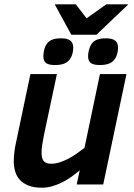

<svg xmlns="http://www.w3.org/2000/svg" viewBox="-20 -856 622 891"><path d="M244.1 -512.2 184.1 -230Q178.7 -203.6 175.8 -183.3Q172.9 -163.1 172.9 -147.9Q172.9 -118.7 183.8 -107.4Q194.8 -96.2 216.8 -96.2Q235.8 -96.2 255.6 -102.3Q275.4 -108.4 295.4 -118.7Q315.4 -128.9 334.7 -142.3Q354 -155.8 372.1 -169.9L443.8 -512.2H566.9L459 0H335.9L350.1 -65.9Q331.1 -49.3 310.1 -34.7Q289.1 -20 266.8 -9Q244.6 2 221.4 8.5Q198.2 15.1 174.8 15.1Q137.2 15.1 112.1 5.1Q86.9 -4.9 71.8 -21.7Q56.6 -38.6 50.3 -60.8Q43.9 -83 43.9 -106.9Q43.9 -129.9 46.9 -152.3Q49.8 -174.8 53.2 -189L121.1 -512.2ZM319.8 -634.8Q319.8 -624.5 317.6 -613Q315.4 -601.6 310.1 -590.8Q299.3 -570.3 281.5 -562.3Q263.7 -554.2 235.8 -554.2Q220.2 -554.2 209.7 -556.6Q199.2 -559.1 192.9 -564.2Q186.5 -569.3 183.8 -577.1Q181.2 -585 181.2 -595.2Q181.2 -602.5 182.9 -613.8Q184.6 -625 189 -637.2Q197.8 -659.7 215.6 -668.9Q233.4 -678.2 262.7 -678.2Q293.5 -678.2 306.6 -667.5Q319.8 -656.7 319.8 -634.8ZM527.8 -634.8Q527.8 -624.5 525.6 -613Q523.4 -601.6 518.1 -590.8Q507.3 -570.3 489.5 -562.3Q471.7 -554.2 443.8 -554.2Q412.1 -554.2 400.4 -564.5Q388.7 -574.7 388.7 -595.2Q388.7 -602.5 390.6 -613.8Q392.6 -625 397 -637.2Q405.8 -659.7 423.6 -668.9Q441.4 -678.2 470.7 -678.2Q501.5 -678.2 514.6 -667.5Q527.8 -656.7 527.8 -634.8ZM332 -835.9 381.8 -771 473.1 -835.9H575.7L427.7 -694.8H311L233.9 -835.9Z"/></svg>

Font: Clear Sans
Style: Bold Italic
Weight: 700
Italic angle: -12°
Foundry: Intel Corporation
Version: Version 1.00